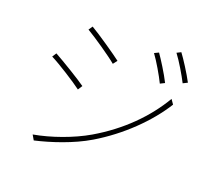

<svg xmlns="http://www.w3.org/2000/svg" viewBox="-130 -945 1260 1134"><g transform="rotate(20 500.0 -378.0)"><path d="M703 -725 676 -712C705 -673 750 -596 770 -554L798 -568C774 -617 725 -694 703 -725ZM826 -772 800 -759C830 -720 875 -644 896 -602L924 -616C899 -664 849 -742 826 -772ZM282 -735 265 -710C316 -680 429 -603 469 -569L489 -595C454 -622 334 -705 282 -735ZM167 -15 185 16C282 -6 414 -49 514 -109C670 -202 805 -334 886 -464L866 -493C784 -354 660 -230 498 -135C404 -80 275 -34 167 -15ZM135 -513 118 -487C172 -460 285 -388 327 -356L345 -384C310 -410 186 -485 135 -513Z"/></g></svg>

Font: Noto Sans CJK SC Thin
Style: Regular
Weight: 100
Designer: Ryoko NISHIZUKA 西塚涼子 (kana, bopomofo & ideographs); Paul D. Hunt (Latin, Greek & Cyrillic); Sandoll Communications 산돌커뮤니
Foundry: Adobe
Version: Version 2.004;hotconv 1.0.118;makeotfexe 2.5.65603